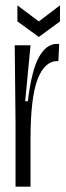

<svg xmlns="http://www.w3.org/2000/svg" viewBox="-20 -697 245 717"><path d="M38 0V-240L35 -528H94L74 -319H84Q98 -435 125.5 -484Q153 -533 192 -533Q198 -533 201 -532L198 -469H195Q146 -469 120 -400Q94 -331 94 -179V0ZM45 -677 125 -617 204 -677V-617L125 -559L45 -617Z"/></svg>

Font: Bricolage Grotesque 48pt Condensed ExtraLight
Style: Regular
Weight: 200
Width: 3
Designer: Mathieu Triay
Foundry: Atelier Triay
Version: Version 1.000; ttfautohint (v1.8.4.7-5d5b);gftools[0.9.32]